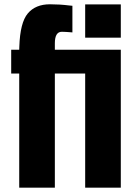

<svg xmlns="http://www.w3.org/2000/svg" viewBox="-20 -867 625 887"><path d="M265.6 -720.2Q233.4 -720.2 233.4 -667V-637.2H538.1V0H373.5V-527.3H233.4V0H68.8V-527.3H31.7V-637.2H68.8L69.3 -651.4Q72.8 -762.7 108.4 -804.9Q144 -847.2 210.9 -847.2Q255.9 -847.2 298.8 -841.8L314.5 -840.3V-717.3Q280.3 -720.2 265.6 -720.2ZM373.5 -692.9V-846.7H538.1V-692.9Z"/></svg>

Font: Oswald-Bold
Style: Bold
Weight: 700
Designer: vernon adams
Foundry: vernon adams
Version: Version 2.002; ttfautohint (v0.92.18-e454-dirty) -l 8 -r 50 